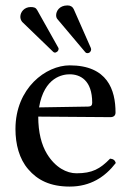

<svg xmlns="http://www.w3.org/2000/svg" viewBox="-20 -678 487 708"><path d="M386 -93C349 -55 320 -39 262 -39C226 -39 184 -60 153 -111C133 -144 121 -190 121 -248L387 -246C399 -246 406 -252 406 -263C406 -347 376 -437 237 -437C150 -437 37 -354 37 -202C37 -146 51 -92 84 -54C118 -14 165 10 237 10C313 10 367 -25 407 -77C404 -87 398 -92 386 -93ZM124 -282C143 -395 213 -404 237 -404C275 -404 320 -383 320 -299C320 -290 316 -285 305 -285ZM229 -658C198 -658 187 -636 187 -622C187 -617 188 -611 193 -606L295 -485C297 -483 299 -482 302 -482C313 -482 316 -492 316 -495C316 -496 316 -498 315 -501L252 -644C248 -653 240 -658 229 -658ZM93 -652C70 -652 55 -634 55 -616C55 -610 57 -603 62 -597L176 -487C178 -485 180 -484 183 -484C186 -484 196 -488 196 -498C196 -499 196 -501 195 -502L117 -641C112 -650 105 -652 93 -652Z"/></svg>

Font: Libertinus Math
Style: Regular
Weight: 400
Designer: Philipp H. Poll, Khaled Hosny
Foundry: Caleb Maclennan
Version: Version 7.050;RELEASE